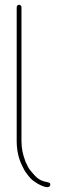

<svg xmlns="http://www.w3.org/2000/svg" viewBox="-20 -705 280 805"><path d="M50 -675V-114C50 -72.5 58.7 -38.6 73 -10L80 4C82.7 10 87 16.7 93 24C102.3 36.8 111.5 48.2 124 56C130.8 61.8 184.3 94.9 190.5 71.5C193.2 61.4 184.2 60.3 176 58C153.2 54.2 136.7 43.8 124 29C117 21 102.7 5.4 98 -4L91 -19C88.3 -23 86.3 -27.7 85 -33C76.2 -56.3 70 -82 70 -114V-675C70 -680.3 65.3 -685 60 -685C54.7 -685 50 -680.3 50 -675Z"/></svg>

Font: HoneyBee
Style: UltLit
Weight: 100
Foundry: Cannot Into Space Fonts
Version: Version 0.89